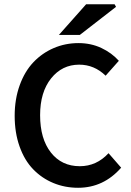

<svg xmlns="http://www.w3.org/2000/svg" viewBox="-20 -868 616 900"><path d="M346.2 12.2Q283.7 12.2 229.7 -10.3Q175.8 -32.7 135.3 -74.7Q94.7 -116.7 71.8 -181.2Q48.8 -245.6 48.8 -325.2Q48.8 -403.3 72.3 -468.3Q95.7 -533.2 136.5 -576.2Q177.2 -619.1 231.7 -642.6Q286.1 -666 348.1 -666Q406.2 -666 455.1 -643.1Q503.9 -620.1 537.1 -583L475.1 -513.2Q421.9 -564.9 351.1 -564.9Q271 -564.9 219.5 -500.5Q168 -436 168 -328.1Q168 -217.3 218.5 -153.1Q269 -88.9 354 -88.9Q432.6 -88.9 488.8 -149.9L547.9 -82Q465.3 12.2 346.2 12.2ZM255.9 -704.1 383.8 -848.1H517.1L523.9 -835.9L354 -704.1Z"/></svg>

Font: Source Sans 3 Semibold
Style: Regular
Weight: 600
Designer: Paul D. Hunt
Foundry: Adobe
Version: Version 3.052;hotconv 1.1.0;makeotfexe 2.6.0